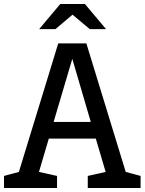

<svg xmlns="http://www.w3.org/2000/svg" viewBox="-28 -936 720 956"><path d="M262 -720H402L598 -80L672 -60V0H409V-60L498 -80L449 -246H215L166 -80L256 -60V0H-8V-60L66 -80ZM239 -329H424L332 -643ZM500 -791H419L333 -863L248 -791H167L272 -916H395Z"/></svg>

Font: Hermeneus One
Style: Regular
Weight: 400
Designer: Rodrigo Fuenzalida, Pablo Impallari
Foundry: Pablo Impallari, Rodrigo Fuenzalida
Version: Version 1.002; ttfautohint (v0.93) -l 8 -r 50 -G 200 -x 14 -